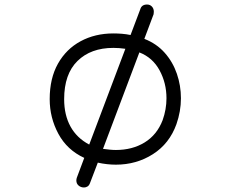

<svg xmlns="http://www.w3.org/2000/svg" viewBox="-20 -650 1040 850"><path d="M352 180Q338 180 328 171.5Q318 163 318 149Q318 146 318.5 143Q319 140 320 137L353 49Q277 14 238.5 -57.5Q200 -129 200 -211Q200 -303 236.5 -368Q273 -433 337 -467.5Q401 -502 482 -502Q500 -502 519.5 -500.5Q539 -499 558 -495L601 -609Q607 -630 631 -630Q644 -630 652.5 -621Q661 -612 661 -598Q661 -591 660 -587L619 -478Q673 -457 709 -416.5Q745 -376 763 -323.5Q781 -271 781 -215Q781 -157 761 -100Q730 -14 657 32.5Q584 79 493 79Q454 79 413 70L379 159Q375 171 367.5 175.5Q360 180 352 180ZM375 -10 535 -434Q521 -436 508 -437Q495 -438 482 -438Q382 -438 323 -380Q264 -322 264 -211Q264 -141 292 -90Q320 -39 375 -10ZM436 9Q451 11 465.5 12.5Q480 14 493 14Q566 14 620.5 -19.5Q675 -53 700 -118Q717 -166 717 -215Q717 -282 686.5 -338.5Q656 -395 597 -418Z"/></svg>

Font: Hachi Maru Pop
Style: Regular
Weight: 400
Designer: Nontynet
Foundry: Nontynet
Version: Version 1.300